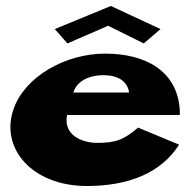

<svg xmlns="http://www.w3.org/2000/svg" viewBox="-20 -604 643 641"><path d="M163 -507 205 -459 341 -518 460 -459 516 -507 350 -584ZM580 -220C581 -224 580 -233 580 -239C571 -368 465 -425 331 -425C198 -425 62 -348 25 -239C-20 -109 87 17 270 17C405 17 516 -24 578 -121L441 -178C393 -137 366 -127 304 -127C256 -127 190 -152 204 -220ZM225 -295C234 -328 270 -353 326 -353C373 -353 406 -333 411 -295Z"/></svg>

Font: Hussar Milosc
Style: Bold
Weight: 700
Foundry: Cannot Into Space Fonts
Version: Version 1.02